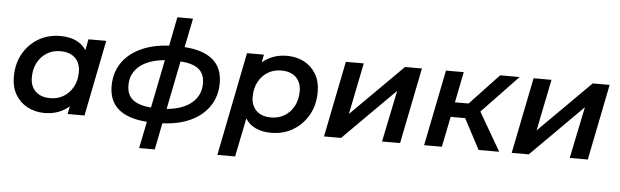

<svg xmlns="http://www.w3.org/2000/svg" viewBox="-54 -946 4342 1345"><g transform="rotate(5 2116.5 -274.0)"><path d="M274 7Q209 7 155.5 -21Q102 -49 70.5 -101.5Q39 -154 39 -228Q39 -319 78.5 -389.5Q118 -460 186 -500Q254 -540 340 -540Q402 -540 448.5 -519Q495 -498 522 -456L537 -534H662L556 0H437L448 -55Q414 -25 370.5 -9Q327 7 274 7ZM306 -100Q359 -100 400.5 -125.5Q442 -151 466 -196Q490 -241 490 -300Q490 -362 453 -398Q416 -434 349 -434Q296 -434 254.5 -408.5Q213 -383 189 -338Q165 -293 165 -234Q165 -172 202 -136Q239 -100 306 -100Z M957 194 995 6Q863 -3 795 -60Q727 -117 727 -223Q727 -314 772.5 -383Q818 -452 903 -492.5Q988 -533 1104 -539L1144 -742H1254L1213 -538Q1344 -530 1412 -472.5Q1480 -415 1480 -309Q1480 -217 1434 -147.5Q1388 -78 1304 -38Q1220 2 1104 7L1067 194ZM1015 -96 1083 -435Q969 -425 906.5 -373.5Q844 -322 844 -239Q844 -171 886 -137Q928 -103 1015 -96ZM1193 -436 1125 -96Q1238 -106 1300.5 -158.5Q1363 -211 1363 -296Q1363 -362 1322 -396Q1281 -430 1193 -436Z M1869 7Q1806 7 1759.5 -14.5Q1713 -36 1687 -78L1632 194H1507L1652 -534H1771L1760 -479Q1794 -508 1837.5 -524Q1881 -540 1934 -540Q2000 -540 2053 -512.5Q2106 -485 2137.5 -432.5Q2169 -380 2169 -306Q2169 -215 2129.5 -144.5Q2090 -74 2022 -33.5Q1954 7 1869 7ZM1859 -100Q1912 -100 1953.5 -125.5Q1995 -151 2019 -196Q2043 -241 2043 -300Q2043 -362 2006 -398Q1969 -434 1902 -434Q1849 -434 1807.5 -408.5Q1766 -383 1742 -338Q1718 -293 1718 -234Q1718 -172 1755 -136Q1792 -100 1859 -100Z M2240 0 2347 -534H2473L2400 -172L2763 -534H2882L2775 0H2648L2723 -363L2360 0Z M3327 0 3214 -214H3112L3069 0H2944L3051 -534H3176L3133 -318H3229L3432 -534H3569L3316 -269L3472 0Z M3560 0 3667 -534H3793L3720 -172L4083 -534H4202L4095 0H3968L4043 -363L3680 0Z"/></g></svg>

Font: Montserrat SemiBold
Style: Italic
Weight: 600
Italic angle: -11.3°
Designer: Julieta Ulanovsky
Foundry: Julieta Ulanovsky
Version: Version 9.000; ttfautohint (v1.8.4.7-5d5b)